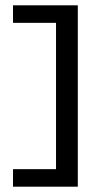

<svg xmlns="http://www.w3.org/2000/svg" viewBox="-20 -641 345 723"><path d="M29 -4V62H273V-621H29V-555H191V-4Z"/></svg>

Font: Charger Sport
Style: DfBdExt
Weight: 400
Designer: Jasper
Foundry: Cannot Into Space Fonts
Version: Version 1.1